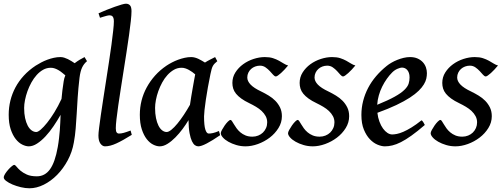

<svg xmlns="http://www.w3.org/2000/svg" viewBox="-25 -762 2685 1026"><path d="M168.9 -56.6Q177.7 -56.6 192.9 -69.6Q208 -82.5 226.8 -106Q245.6 -129.4 265.6 -161.9Q285.6 -194.3 303.7 -233.4Q305.7 -254.9 308.3 -278.1Q311 -301.3 315.4 -328.1Q316.4 -336.4 318.8 -344.2Q321.3 -352.1 324.2 -359.4Q316.4 -365.7 307.6 -373Q298.8 -380.4 289.1 -386.2Q279.3 -392.1 268.6 -396Q257.8 -399.9 246.6 -399.9Q224.6 -399.9 205.8 -389.4Q187 -378.9 171.1 -361.3Q155.3 -343.8 142.8 -321.3Q130.4 -298.8 121.8 -274.9Q113.3 -251 108.6 -227.5Q104 -204.1 104 -185.1Q104 -154.8 109.1 -131.1Q114.3 -107.4 123 -90.8Q131.8 -74.2 143.8 -65.4Q155.8 -56.6 168.9 -56.6ZM439.9 -435.1Q423.3 -421.4 413.8 -401.4Q404.3 -381.3 399.9 -346.2Q393.1 -288.1 390.1 -241Q387.2 -193.8 384.8 -152.8Q382.3 -111.8 379.4 -75Q376.5 -38.1 369.6 -0.5Q360.8 50.3 336.9 94.7Q313 139.2 280.3 172.4Q247.6 205.6 209 224.9Q170.4 244.1 132.3 244.1Q110.4 244.1 86.2 238.3Q62 232.4 41.7 223.9Q21.5 215.3 8.3 205.3Q-4.9 195.3 -4.9 186.5Q-4.9 178.2 2.4 166.7Q9.8 155.3 19.3 144.5Q28.8 133.8 37.8 126.5Q46.9 119.1 50.3 119.1Q56.2 119.1 63.5 128.7Q70.8 138.2 84 149.7Q97.2 161.1 118.2 170.7Q139.2 180.2 171.9 180.2Q215.3 180.2 242.4 142.3Q269.5 104.5 283.7 23.4Q288.1 -1.5 290.5 -23.9Q293 -46.4 294.7 -67.1Q296.4 -87.9 297.1 -107.9Q297.9 -127.9 298.8 -148.4Q281.7 -118.2 261.2 -87.9Q240.7 -57.6 218.5 -33.7Q196.3 -9.8 173.3 5.1Q150.4 20 128.9 20Q112.8 20 94 10.7Q75.2 1.5 59.1 -18.8Q43 -39.1 32.2 -71Q21.5 -103 21.5 -148.9Q21.5 -187.5 30.5 -224.4Q39.6 -261.2 57.4 -294.7Q75.2 -328.1 102.3 -357.7Q129.4 -387.2 165.5 -411.1Q179.2 -419.9 195.1 -428.2Q210.9 -436.5 228 -442.9Q245.1 -449.2 262.7 -453.1Q280.3 -457 297.9 -457Q308.1 -457 318.1 -453.9Q328.1 -450.7 337.9 -446Q347.7 -441.4 356.7 -435.5Q365.7 -429.7 374 -424.3Q387.2 -434.6 400.6 -442.6Q414.1 -450.7 426.8 -457Z M679.2 -41.5Q630.9 -11.2 596.9 4.4Q563 20 536.1 20Q522.5 20 511.7 5.4Q501 -9.3 501 -38.1Q501 -50.3 504.6 -79.1Q508.3 -107.9 513.9 -147.7Q519.5 -187.5 527.1 -235.4Q534.7 -283.2 542.2 -333Q549.8 -382.8 557.4 -431.6Q564.9 -480.5 570.6 -522.7Q576.2 -564.9 579.8 -597.7Q583.5 -630.4 583.5 -647.5Q583.5 -658.7 581.3 -665.3Q579.1 -671.9 575.7 -675Q572.3 -678.2 567.6 -679.2Q563 -680.2 558.6 -680.2Q554.7 -680.2 546.4 -678Q538.1 -675.8 529.8 -673.3Q520 -670.4 509.3 -667L501.5 -690.9Q522 -700.2 544.7 -709.2Q567.4 -718.3 587.9 -725.6Q608.4 -732.9 624.5 -737.5Q640.6 -742.2 647.9 -742.2Q661.6 -742.2 669.7 -733.4Q677.7 -724.6 677.7 -702.1Q677.7 -683.1 674.1 -649.9Q670.4 -616.7 664.6 -574.5Q658.7 -532.2 651.1 -483.4Q643.6 -434.6 635.7 -385Q627.9 -335.4 620.4 -287.4Q612.8 -239.3 606.9 -198Q601.1 -156.7 597.4 -125.2Q593.8 -93.8 593.8 -77.1Q593.8 -60.5 598.4 -54.4Q603 -48.3 610.8 -48.3Q622.1 -48.3 636.5 -52.2Q650.9 -56.2 672.9 -64.5Z M990.2 -202.1Q993.2 -223.1 997.1 -246.6Q1001 -270 1004.9 -292.2Q1008.8 -314.5 1012.2 -333.3Q1015.6 -352.1 1018.1 -364.7Q1010.7 -371.1 1002.2 -377.2Q993.7 -383.3 984.4 -388.4Q975.1 -393.6 965.3 -396.7Q955.6 -399.9 945.3 -399.9Q923.3 -399.9 904.5 -389.2Q885.7 -378.4 869.9 -361.1Q854 -343.8 841.8 -321.3Q829.6 -298.8 821 -274.9Q812.5 -251 808.1 -227.5Q803.7 -204.1 803.7 -185.1Q803.7 -154.8 808.6 -131.1Q813.5 -107.4 821.8 -90.8Q830.1 -74.2 841.6 -65.4Q853 -56.6 865.7 -56.6Q876 -56.6 891.1 -68.8Q906.2 -81.1 923.1 -101.6Q939.9 -122.1 957.3 -148.2Q974.6 -174.3 990.2 -202.1ZM1151.4 -39.6Q1109.4 -10.7 1079.8 4.6Q1050.3 20 1034.7 20Q1025.9 20 1017.1 14.2Q1008.3 8.3 1000.7 -7.3Q993.2 -22.9 988 -50.3Q982.9 -77.6 982.4 -120.1Q969.2 -97.7 950.9 -73Q932.6 -48.3 912.1 -27.6Q891.6 -6.8 870.1 6.6Q848.6 20 828.6 20Q812 20 793.5 10.7Q774.9 1.5 759 -18.8Q743.2 -39.1 732.7 -71Q722.2 -103 722.2 -148.9Q722.2 -187.5 731.4 -224.4Q740.7 -261.2 759 -294.9Q777.3 -328.6 803.7 -358.2Q830.1 -387.7 864.7 -411.1Q877.9 -419.9 893.8 -428.2Q909.7 -436.5 927 -442.9Q944.3 -449.2 961.9 -453.1Q979.5 -457 996.6 -457Q1006.8 -457 1016.6 -454.3Q1026.4 -451.7 1035.6 -447.3Q1044.9 -442.9 1053.7 -437.7Q1062.5 -432.6 1070.3 -427.7Q1083 -436 1097.2 -443.1Q1111.3 -450.2 1124.5 -457L1136.2 -435.1Q1127.9 -428.2 1122.6 -422.9Q1117.2 -417.5 1113 -410.4Q1108.9 -403.3 1106 -393.1Q1103 -382.8 1099.6 -366.2Q1092.3 -331.1 1085.9 -295.4Q1079.6 -259.8 1075 -229Q1070.3 -198.2 1067.9 -174.6Q1065.4 -150.9 1065.4 -140.1Q1065.4 -91.3 1072.3 -69.8Q1079.1 -48.3 1090.3 -48.3Q1100.1 -48.3 1112.8 -51Q1125.5 -53.7 1145 -62Z M1514.6 -412.1Q1505.4 -400.9 1495.6 -390.4Q1485.8 -379.9 1476.8 -371.8Q1467.8 -363.8 1460.4 -358.6Q1453.1 -353.5 1449.2 -353.5Q1442.4 -353.5 1434.6 -362.5Q1426.8 -371.6 1416.7 -382.3Q1406.7 -393.1 1393.8 -402.1Q1380.9 -411.1 1364.3 -411.1Q1350.6 -411.1 1338.4 -406.5Q1326.2 -401.9 1316.9 -393.6Q1307.6 -385.3 1302 -373.5Q1296.4 -361.8 1296.4 -347.7Q1296.4 -328.6 1314 -310.1Q1331.5 -291.5 1371.1 -272.9Q1391.1 -263.2 1410.9 -251.2Q1430.7 -239.3 1446.3 -223.4Q1461.9 -207.5 1471.7 -187.3Q1481.4 -167 1481.4 -141.1Q1481.4 -107.4 1463.1 -77.9Q1444.8 -48.3 1416.3 -26.6Q1387.7 -4.9 1353.3 7.6Q1318.8 20 1287.1 20Q1261.2 20 1237.5 12.9Q1213.9 5.9 1195.3 -4.6Q1176.8 -15.1 1165.8 -27.6Q1154.8 -40 1154.8 -50.3Q1154.8 -56.2 1161.1 -67.9Q1167.5 -79.6 1175.8 -91.6Q1184.1 -103.5 1192.9 -112.3Q1201.7 -121.1 1207 -121.1Q1210.4 -121.1 1214.8 -114.5Q1219.2 -107.9 1225.1 -97.9Q1231 -87.9 1239.3 -76.4Q1247.6 -64.9 1259.3 -54.9Q1271 -44.9 1286.9 -38.3Q1302.7 -31.7 1323.7 -31.7Q1340.3 -31.7 1355 -37.6Q1369.6 -43.5 1380.1 -53.7Q1390.6 -64 1396.7 -77.9Q1402.8 -91.8 1402.8 -107.9Q1402.8 -126 1394.8 -141.1Q1386.7 -156.2 1373.5 -168.7Q1360.4 -181.2 1343 -191.4Q1325.7 -201.7 1307.6 -210.4Q1281.7 -222.7 1264.4 -235.4Q1247.1 -248 1236.3 -261.2Q1225.6 -274.4 1221.2 -288.8Q1216.8 -303.2 1216.8 -318.8Q1216.8 -349.6 1232.9 -375Q1249 -400.4 1274.2 -418.7Q1299.3 -437 1330.1 -447Q1360.8 -457 1390.1 -457Q1415.5 -457 1433.6 -451.2Q1451.7 -445.3 1465.8 -437.5Q1480 -429.7 1491.5 -422.4Q1502.9 -415 1514.6 -412.1Z M1874 -412.1Q1864.7 -400.9 1855 -390.4Q1845.2 -379.9 1836.2 -371.8Q1827.1 -363.8 1819.8 -358.6Q1812.5 -353.5 1808.6 -353.5Q1801.8 -353.5 1793.9 -362.5Q1786.1 -371.6 1776.1 -382.3Q1766.1 -393.1 1753.2 -402.1Q1740.2 -411.1 1723.6 -411.1Q1710 -411.1 1697.8 -406.5Q1685.5 -401.9 1676.3 -393.6Q1667 -385.3 1661.4 -373.5Q1655.8 -361.8 1655.8 -347.7Q1655.8 -328.6 1673.3 -310.1Q1690.9 -291.5 1730.5 -272.9Q1750.5 -263.2 1770.3 -251.2Q1790 -239.3 1805.7 -223.4Q1821.3 -207.5 1831.1 -187.3Q1840.8 -167 1840.8 -141.1Q1840.8 -107.4 1822.5 -77.9Q1804.2 -48.3 1775.6 -26.6Q1747.1 -4.9 1712.6 7.6Q1678.2 20 1646.5 20Q1620.6 20 1596.9 12.9Q1573.2 5.9 1554.7 -4.6Q1536.1 -15.1 1525.1 -27.6Q1514.2 -40 1514.2 -50.3Q1514.2 -56.2 1520.5 -67.9Q1526.9 -79.6 1535.2 -91.6Q1543.5 -103.5 1552.2 -112.3Q1561 -121.1 1566.4 -121.1Q1569.8 -121.1 1574.2 -114.5Q1578.6 -107.9 1584.5 -97.9Q1590.3 -87.9 1598.6 -76.4Q1606.9 -64.9 1618.7 -54.9Q1630.4 -44.9 1646.2 -38.3Q1662.1 -31.7 1683.1 -31.7Q1699.7 -31.7 1714.4 -37.6Q1729 -43.5 1739.5 -53.7Q1750 -64 1756.1 -77.9Q1762.2 -91.8 1762.2 -107.9Q1762.2 -126 1754.2 -141.1Q1746.1 -156.2 1732.9 -168.7Q1719.7 -181.2 1702.4 -191.4Q1685.1 -201.7 1667 -210.4Q1641.1 -222.7 1623.8 -235.4Q1606.4 -248 1595.7 -261.2Q1585 -274.4 1580.6 -288.8Q1576.2 -303.2 1576.2 -318.8Q1576.2 -349.6 1592.3 -375Q1608.4 -400.4 1633.5 -418.7Q1658.7 -437 1689.5 -447Q1720.2 -457 1749.5 -457Q1774.9 -457 1793 -451.2Q1811 -445.3 1825.2 -437.5Q1839.4 -429.7 1850.8 -422.4Q1862.3 -415 1874 -412.1Z M2256.3 -371.1Q2256.3 -357.4 2253.2 -342.5Q2250 -327.6 2240.2 -311.3Q2230.5 -294.9 2212.4 -277.1Q2194.3 -259.3 2165 -240.2Q2135.7 -221.2 2093.3 -200.9Q2050.8 -180.7 1991.7 -159.2Q1994.6 -133.3 2002.7 -111.8Q2010.7 -90.3 2021.7 -75.2Q2032.7 -60.1 2045.4 -51.8Q2058.1 -43.5 2070.8 -43.5Q2081.1 -43.5 2095.9 -46.4Q2110.8 -49.3 2130.1 -57.6Q2149.4 -65.9 2173.8 -80.8Q2198.2 -95.7 2227.5 -119.1Q2230.5 -117.7 2233.2 -114.3Q2235.8 -110.8 2238.3 -106.9Q2240.7 -103 2242.2 -99.6L2245.1 -94.2Q2205.1 -59.6 2173.8 -37.4Q2142.6 -15.1 2117.4 -2.4Q2092.3 10.3 2071.5 15.1Q2050.8 20 2031.7 20Q2014.2 20 1992.4 11Q1970.7 2 1951.7 -17.8Q1932.6 -37.6 1919.4 -69.6Q1906.2 -101.6 1906.2 -147.9Q1906.2 -186 1915.5 -222.4Q1924.8 -258.8 1942.1 -292Q1959.5 -325.2 1984.6 -354.7Q2009.8 -384.3 2041.5 -409.7Q2052.2 -418.5 2066.9 -427Q2081.5 -435.5 2098.1 -442.1Q2114.7 -448.7 2132.1 -452.9Q2149.4 -457 2166 -457Q2189 -457 2206.1 -449.5Q2223.1 -441.9 2234.4 -429.7Q2245.6 -417.5 2251 -402.1Q2256.3 -386.7 2256.3 -371.1ZM2070.3 -374.5Q2055.7 -359.9 2042 -340.6Q2028.3 -321.3 2017.3 -299.1Q2006.3 -276.9 1999.3 -252.2Q1992.2 -227.5 1990.7 -202.1Q2049.8 -226.1 2084.2 -245.4Q2118.7 -264.6 2136.2 -282Q2153.8 -299.3 2158.7 -315.2Q2163.6 -331.1 2163.6 -348.1Q2163.6 -361.8 2160.2 -371.8Q2156.7 -381.8 2150.9 -388.4Q2145 -395 2137.7 -397.9Q2130.4 -400.9 2122.6 -400.9Q2114.7 -400.9 2099.4 -394.5Q2084 -388.2 2070.3 -374.5Z M2636.2 -412.1Q2627 -400.9 2617.2 -390.4Q2607.4 -379.9 2598.4 -371.8Q2589.4 -363.8 2582 -358.6Q2574.7 -353.5 2570.8 -353.5Q2564 -353.5 2556.2 -362.5Q2548.3 -371.6 2538.3 -382.3Q2528.3 -393.1 2515.4 -402.1Q2502.4 -411.1 2485.8 -411.1Q2472.2 -411.1 2460 -406.5Q2447.8 -401.9 2438.5 -393.6Q2429.2 -385.3 2423.6 -373.5Q2418 -361.8 2418 -347.7Q2418 -328.6 2435.5 -310.1Q2453.1 -291.5 2492.7 -272.9Q2512.7 -263.2 2532.5 -251.2Q2552.2 -239.3 2567.9 -223.4Q2583.5 -207.5 2593.3 -187.3Q2603 -167 2603 -141.1Q2603 -107.4 2584.7 -77.9Q2566.4 -48.3 2537.8 -26.6Q2509.3 -4.9 2474.9 7.6Q2440.4 20 2408.7 20Q2382.8 20 2359.1 12.9Q2335.4 5.9 2316.9 -4.6Q2298.3 -15.1 2287.4 -27.6Q2276.4 -40 2276.4 -50.3Q2276.4 -56.2 2282.7 -67.9Q2289.1 -79.6 2297.4 -91.6Q2305.7 -103.5 2314.5 -112.3Q2323.2 -121.1 2328.6 -121.1Q2332 -121.1 2336.4 -114.5Q2340.8 -107.9 2346.7 -97.9Q2352.5 -87.9 2360.8 -76.4Q2369.1 -64.9 2380.9 -54.9Q2392.6 -44.9 2408.4 -38.3Q2424.3 -31.7 2445.3 -31.7Q2461.9 -31.7 2476.6 -37.6Q2491.2 -43.5 2501.7 -53.7Q2512.2 -64 2518.3 -77.9Q2524.4 -91.8 2524.4 -107.9Q2524.4 -126 2516.4 -141.1Q2508.3 -156.2 2495.1 -168.7Q2481.9 -181.2 2464.6 -191.4Q2447.3 -201.7 2429.2 -210.4Q2403.3 -222.7 2386 -235.4Q2368.7 -248 2357.9 -261.2Q2347.2 -274.4 2342.8 -288.8Q2338.4 -303.2 2338.4 -318.8Q2338.4 -349.6 2354.5 -375Q2370.6 -400.4 2395.8 -418.7Q2420.9 -437 2451.7 -447Q2482.4 -457 2511.7 -457Q2537.1 -457 2555.2 -451.2Q2573.2 -445.3 2587.4 -437.5Q2601.6 -429.7 2613 -422.4Q2624.5 -415 2636.2 -412.1Z"/></svg>

Font: Gentium Book Basic
Style: Italic
Weight: 400
Italic angle: -8°
Designer: J. Victor Gaultney and Annie Olsen
Foundry: SIL International
Version: Version 1.102; 2013; Maintenance release